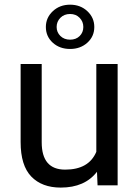

<svg xmlns="http://www.w3.org/2000/svg" viewBox="-20 -807 603 836"><path d="M69.8 -528.3H161.6V-187.5Q161.6 -68.4 263.7 -68.4Q366.7 -68.4 399.4 -146V-528.3H492.2V0H404.8L402.3 -59.1Q349.1 9.8 244.6 9.8Q162.6 9.8 116.2 -38.3Q69.8 -86.4 69.8 -188.5ZM179.7 -689.5Q179.7 -730 210 -758.3Q240.2 -786.6 285.2 -786.6Q330.1 -786.6 360.4 -758.3Q390.6 -730 390.6 -689.5Q390.6 -648.4 360.4 -621.1Q330.1 -593.8 285.2 -593.8Q239.7 -593.8 209.7 -621.1Q179.7 -648.4 179.7 -689.5ZM226.6 -689.5Q226.6 -666.5 242.9 -650.4Q259.3 -634.3 285.2 -634.3Q311 -634.3 326.9 -650.1Q342.8 -666 342.8 -689.5Q342.8 -712.9 326.7 -729.5Q310.5 -746.1 285.2 -746.1Q259.3 -746.1 242.9 -729.5Q226.6 -712.9 226.6 -689.5Z"/></svg>

Font: Bert Sans Medium
Style: Regular
Weight: 500
Designer: Christian Robertson, Adam Twardoch, & Cristiano Sobral
Foundry: Google
Version: Version 12.135;January 10, 2020;FontCreator 12.0.0.2547 64-b